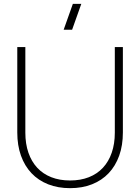

<svg xmlns="http://www.w3.org/2000/svg" viewBox="-20 -965 730 1000"><path d="M311.5 -810 359.5 -945H403.5L355.5 -810ZM345 15Q281.5 15 230.5 -5.2Q179.5 -25.5 144 -63Q108.5 -100.5 89.2 -154.2Q70 -208 70 -275V-720H112V-274Q112 -216 128 -169.8Q144 -123.5 174 -91.2Q204 -59 247.2 -42Q290.5 -25 345 -25Q399.5 -25 442.8 -42Q486 -59 516 -91.2Q546 -123.5 562 -169.8Q578 -216 578 -274V-720H620V-275Q620 -208 600.8 -154.2Q581.5 -100.5 546 -63Q510.5 -25.5 459.5 -5.2Q408.5 15 345 15Z"/></svg>

Font: Vela Sans ExtLt
Style: Regular
Weight: 200
Designer: Principal design: Mikhail Sharanda - project Manrope.
Design modification: Ravid Balaliev
Foundry: Mikhail Sharanda
Version: Version 1.001